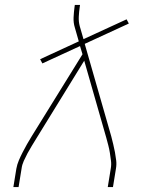

<svg xmlns="http://www.w3.org/2000/svg" viewBox="-20 -755 640 775"><path d="M34 0 46 -74Q49 -91 56 -107.5Q63 -124 71.5 -140.5Q80 -157 89 -173Q98 -189 108 -205L313 -536L303 -569L151 -499L142 -516L298 -588L282 -644Q276 -663 277 -684.5Q278 -706 281 -728L282 -735H303L302 -728Q299 -708 298 -687.5Q297 -667 302 -649L317 -597L491 -677L500 -660L322 -578L429 -205Q433 -189 437 -173Q441 -157 444 -140.5Q447 -124 449 -107.5Q451 -91 448 -74L436 0H415L427 -74Q430 -90 428 -106Q426 -122 423.5 -138Q421 -154 417 -169Q413 -184 409 -199L320 -510L126 -195Q117 -180 108 -165.5Q99 -151 91 -136Q83 -121 76 -105.5Q69 -90 67 -74L55 0Z"/></svg>

Font: Iosevka Curly ThExObl
Style: Regular
Weight: 100
Width: 7
Italic angle: -9°
Monospace: yes
Designer: Belleve Invis
Foundry: Belleve Invis
Version: Version 11.1.0; ttfautohint (v1.8.3)